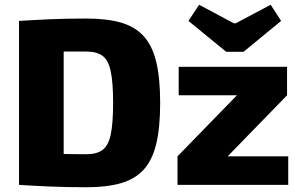

<svg xmlns="http://www.w3.org/2000/svg" viewBox="-20 -778 1267 808"><path d="M344 -700Q429 -700 488.5 -683Q548 -666 584.5 -626Q621 -586 637.5 -517.5Q654 -449 654 -345Q654 -241 637.5 -172.5Q621 -104 584.5 -64Q548 -24 488.5 -7Q429 10 344 10Q261 10 191.5 7Q122 4 60 0L137 -135Q173 -132 226 -130.5Q279 -129 344 -129Q387 -129 411.5 -147Q436 -165 446 -212Q456 -259 456 -345Q456 -431 446 -478Q436 -525 411.5 -543Q387 -561 344 -561Q283 -561 235.5 -561Q188 -561 144 -561L60 -690Q123 -694 191.5 -697Q260 -700 344 -700ZM248 -690V0H60V-690ZM978 -378 1188 -377 937 -119 727 -120ZM1193 -120V0H727V-120ZM1188 -497V-377H732V-497ZM1119 -758 1163 -690 1005 -560H932L773 -690L818 -758L964 -680H972Z"/></svg>

Font: Exo 2 ExtraBold
Style: Regular
Weight: 800
Designer: Natanael Gama
Foundry: Natanael Gama
Version: Version 2.010